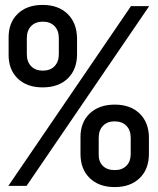

<svg xmlns="http://www.w3.org/2000/svg" viewBox="-20 -755 640 780"><path d="M153 -400Q89 -400 51.5 -436.5Q14 -473 15 -535V-600Q14 -662 51.5 -698.5Q89 -735 153 -735Q217 -735 254.5 -698.5Q292 -662 293 -600V-535Q293 -473 255.5 -436.5Q218 -400 153 -400ZM14 0 512 -730H586L88 0ZM154 -468Q184 -468 201.5 -486Q219 -504 219 -535V-600Q219 -631 201.5 -649Q184 -667 154 -667Q124 -667 106.5 -649Q89 -631 89 -600V-535Q89 -504 106.5 -486Q124 -468 154 -468ZM446 5Q382 5 344.5 -31.5Q307 -68 307 -130V-195Q306 -257 344 -293.5Q382 -330 446 -330Q510 -330 547.5 -293.5Q585 -257 585 -195V-130Q585 -68 547.5 -31.5Q510 5 446 5ZM446 -64Q476 -64 493.5 -81.5Q511 -99 511 -130V-195Q511 -226 493.5 -244Q476 -262 445 -262Q416 -262 398.5 -244Q381 -226 381 -195V-130Q380 -99 397.5 -81.5Q415 -64 446 -64Z"/></svg>

Font: JetBrainsMonoNL NFM
Style: Regular
Weight: 400
Monospace: yes
Designer: Philipp Nurullin, Konstantin Bulenkov
Foundry: JetBrains
Version: Version 2.304; ttfautohint (v1.8.4.7-5d5b);Nerd Fonts 3.3.0